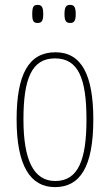

<svg xmlns="http://www.w3.org/2000/svg" viewBox="-20 -756 450 786"><path d="M267 -662C283 -662 290 -670 290 -698C290 -728 283 -736 267 -736C251 -736 244 -728 244 -698C244 -670 251 -662 267 -662ZM134 -662C150 -662 157 -670 157 -698C157 -728 150 -736 134 -736C117 -736 112 -728 112 -698C112 -670 117 -662 134 -662ZM205 10C308 10 362 -73 362 -267C362 -449 314 -542 207 -542C97 -542 48 -451 48 -267C48 -76 105 10 205 10ZM206 -15C117 -15 76 -102 76 -267C76 -434 110 -517 205 -517C301 -517 334 -434 334 -267C334 -103 301 -15 206 -15Z"/></svg>

Font: Noto Serif ExtraCondensed Thin
Style: Regular
Weight: 100
Width: 2
Designer: Monotype Design Team
Foundry: Monotype Imaging Inc.
Version: Version 2.013